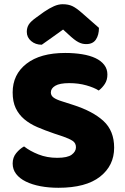

<svg xmlns="http://www.w3.org/2000/svg" viewBox="-20 -874 591 910"><path d="M237 -241Q193 -256 157 -271.5Q121 -287 95 -309Q69 -331 54.5 -361.5Q40 -392 40 -436Q40 -521 105.5 -572Q171 -623 289 -623Q332 -623 369 -617Q406 -611 432.5 -598.5Q459 -586 474 -566.5Q489 -547 489 -521Q489 -495 477 -476.5Q465 -458 448 -445Q426 -459 389 -469.5Q352 -480 308 -480Q263 -480 242 -467.5Q221 -455 221 -436Q221 -421 234 -411.5Q247 -402 273 -394L326 -377Q420 -347 470.5 -300.5Q521 -254 521 -174Q521 -89 454 -36.5Q387 16 257 16Q211 16 171.5 8.5Q132 1 102.5 -13.5Q73 -28 56.5 -49.5Q40 -71 40 -99Q40 -128 57 -148.5Q74 -169 94 -180Q122 -158 162.5 -142Q203 -126 251 -126Q300 -126 320 -141Q340 -156 340 -176Q340 -196 324 -206.5Q308 -217 279 -227ZM279 -734Q248 -711 224 -694.5Q200 -678 178 -662Q148 -662 127.5 -679.5Q107 -697 107 -723Q107 -743 116.5 -758Q126 -773 153 -792L189 -818Q214 -835 235.5 -844.5Q257 -854 277 -854Q304 -854 323 -845Q342 -836 368 -813L449 -742Q449 -708 434.5 -686.5Q420 -665 389 -665Q379 -665 370.5 -667Q362 -669 352 -674Q342 -679 330 -688.5Q318 -698 302 -713Z"/></svg>

Font: Baloo Thambi
Style: Regular
Weight: 400
Designer: Aadarsh Rajan and Ek Type
Foundry: Ek Type
Version: Version 1.443;PS 1.000;hotconv 16.6.51;makeotf.lib2.5.65220;